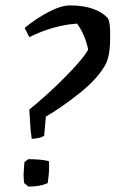

<svg xmlns="http://www.w3.org/2000/svg" viewBox="-20 -677 426 708"><path d="M97 -165 93 -197 88 -273Q147 -321 198.5 -371.5Q250 -422 276 -453.5Q302 -485 305 -495Q293 -551 264 -590Q177 -584 88 -540L71 -574Q109 -606 156.5 -631.5Q204 -657 238 -657Q332 -657 377 -611Q388 -595 386 -532Q386 -472 369 -439Q339 -385 271 -331.5Q203 -278 149 -247L143 -177Q132 -167 97 -165ZM85 11Q70 -1 69 -2Q67 -18 67 -35Q67 -37 70 -79L84 -90Q131 -90 160 -83Q161 -77 161 -62Q161 -35 156 -2Q130 11 85 11Z"/></svg>

Font: Albura Medium
Style: Italic
Weight: 462
Italic angle: -7°
Designer: Mercedes Jáuregui
Foundry: Omnibus-Type Team
Version: Version 1.000